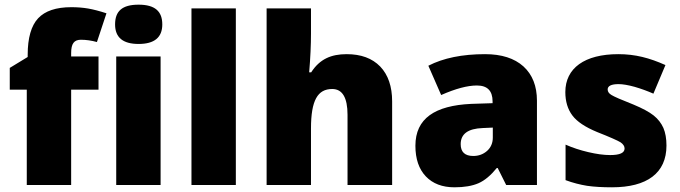

<svg xmlns="http://www.w3.org/2000/svg" viewBox="-20 -796 2927 826"><path d="M670.9 -553.2H480V0H670.9ZM475.1 -690.9C475.1 -634.8 508.8 -606.9 576.2 -606.9C644 -606.9 678.2 -634.8 678.2 -690.9C678.2 -747.1 647 -775.9 576.2 -775.9C505.4 -775.9 475.1 -748 475.1 -690.9ZM403.8 -553.2H286.1V-567.9C286.1 -608.4 298.8 -625 328.1 -625C350.6 -625 373.5 -621.6 397 -615.2L438 -738.8C408.2 -748.5 381.8 -755.4 359.4 -759.3C336.4 -763.2 312.5 -765.1 287.1 -765.1C221.2 -765.1 173.8 -749 144 -717.3C114.3 -685.5 99.1 -632.8 99.1 -560.1V-550.8L22 -503.9V-410.2H95.2V0H286.1V-410.2H403.8Z M994.6 -759.8H803.7V0H994.6Z M1667 0V-359.9C1667 -423.8 1649.9 -474.1 1615.7 -509.8C1581.1 -545.4 1533.2 -563 1471.2 -563C1404.8 -563 1355.5 -542 1318.8 -484.9H1310.1C1315.4 -547.4 1317.9 -603 1317.9 -651.9V-759.8H1127V0H1317.9V-243.2C1317.9 -364.7 1346.7 -413.1 1409.2 -413.1C1453.1 -413.1 1475.1 -376 1475.1 -301.8V0Z M2290 0V-362.8C2290 -425.8 2270.5 -475.1 2231.9 -510.3C2192.9 -545.4 2137.7 -563 2066.9 -563C1968.8 -563 1887.2 -546.4 1822.8 -513.2L1877.9 -387.2C1939.9 -414.6 1991.2 -428.2 2031.7 -428.2C2076.7 -428.2 2099.1 -405.3 2099.1 -359.9V-352.1L2006.8 -349.1C1851.1 -341.8 1767.1 -286.6 1767.1 -168.9C1767.1 -112.3 1782.2 -68.4 1812 -37.1C1841.8 -5.9 1882.8 9.8 1935.1 9.8C1977.5 9.8 2011.7 3.9 2038.6 -7.8C2065.4 -19.5 2091.3 -41.5 2117.2 -73.2H2121.1L2157.7 0ZM2016.1 -125C1980 -125 1961.9 -142.1 1961.9 -175.8C1961.9 -219.7 1993.2 -242.7 2056.2 -245.1L2100.1 -247.1V-204.1C2100.1 -180.7 2091.8 -161.6 2075.7 -147C2059.1 -132.3 2039.1 -125 2016.1 -125Z M2847.2 -169.9C2847.2 -199.7 2842.8 -224.6 2834 -245.6C2824.7 -266.1 2811 -284.2 2792 -299.3C2772.9 -314.5 2743.7 -330.1 2705.1 -346.2C2652.8 -366.7 2621.6 -380.4 2610.8 -387.2C2599.6 -393.6 2594.2 -401.9 2594.2 -411.1C2594.2 -426.3 2609.9 -434.1 2641.1 -434.1C2659.2 -434.1 2682.1 -430.2 2710.4 -422.4C2738.8 -414.1 2765.6 -404.3 2791 -393.1L2842.8 -516.1C2773.9 -546.9 2712.9 -563 2640.1 -563C2495.1 -563 2412.1 -502.9 2412.1 -399.9C2412.1 -359.4 2422.4 -325.7 2442.4 -299.3C2462.4 -272.5 2498 -249 2548.8 -228C2604.5 -206.1 2638.2 -190.9 2649.9 -183.6C2661.1 -175.8 2667 -167 2667 -157.2C2667 -138.2 2646.5 -128.9 2605 -128.9C2577.1 -128.9 2545.9 -133.3 2510.7 -141.6C2475.1 -149.9 2442.9 -160.6 2413.1 -173.8V-21C2444.8 -9.3 2475.6 -1.5 2505.9 3.4C2536.1 7.8 2571.8 9.8 2612.8 9.8C2763.7 9.8 2847.2 -51.3 2847.2 -169.9Z"/></svg>

Font: Sahel Black
Style: Bold
Weight: 900
Foundry: Saber Rastikerdar (saber.rastikerdar@gmail.com)
Version: Version 3.4.0